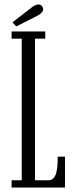

<svg xmlns="http://www.w3.org/2000/svg" viewBox="-20 -841 342 861"><path d="M32 0V-32.5H77.5V-667.5H32V-700H183V-667.5H137V-32.5H197Q218 -32.5 228.5 -55.2Q239 -78 239 -138.5H271.5V0ZM53 -722.5 36 -741 122 -807.5Q129 -813 137 -817Q145 -821 152 -821Q165 -821 171 -809.5Q173.5 -805 173.5 -799.5Q173.5 -790.5 164.8 -782.2Q156 -774 144 -768.5Z"/></svg>

Font: Imbue 10pt Light
Style: Regular
Weight: 300
Designer: Tyler Finck
Foundry: Etcetera Type Company
Version: Version 1.102; ttfautohint (v1.8.3)